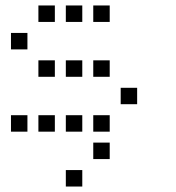

<svg xmlns="http://www.w3.org/2000/svg" viewBox="-20 -500 640 700"><path d="M121 -480Q120 -480 120 -480Q120 -480 120 -479V-421Q120 -420 120 -420Q120 -420 121 -420H179Q180 -420 180 -420Q180 -420 180 -421V-479Q180 -480 180 -480Q180 -480 179 -480ZM221 -480Q220 -480 220 -480Q220 -480 220 -479V-421Q220 -420 220 -420Q220 -420 221 -420H279Q280 -420 280 -420Q280 -420 280 -421V-479Q280 -480 280 -480Q280 -480 279 -480ZM321 -480Q320 -480 320 -480Q320 -480 320 -479V-421Q320 -420 320 -420Q320 -420 321 -420H379Q380 -420 380 -420Q380 -420 380 -421V-479Q380 -480 380 -480Q380 -480 379 -480ZM21 -380Q20 -380 20 -380Q20 -380 20 -379V-321Q20 -320 20 -320Q20 -320 21 -320H79Q80 -320 80 -320Q80 -320 80 -321V-379Q80 -380 80 -380Q80 -380 79 -380ZM121 -280Q120 -280 120 -280Q120 -280 120 -279V-221Q120 -220 120 -220Q120 -220 121 -220H179Q180 -220 180 -220Q180 -220 180 -221V-279Q180 -280 180 -280Q180 -280 179 -280ZM221 -280Q220 -280 220 -280Q220 -280 220 -279V-221Q220 -220 220 -220Q220 -220 221 -220H279Q280 -220 280 -220Q280 -220 280 -221V-279Q280 -280 280 -280Q280 -280 279 -280ZM321 -280Q320 -280 320 -280Q320 -280 320 -279V-221Q320 -220 320 -220Q320 -220 321 -220H379Q380 -220 380 -220Q380 -220 380 -221V-279Q380 -280 380 -280Q380 -280 379 -280ZM421 -180Q420 -180 420 -180Q420 -180 420 -179V-121Q420 -120 420 -120Q420 -120 421 -120H479Q480 -120 480 -120Q480 -120 480 -121V-179Q480 -180 480 -180Q480 -180 479 -180ZM21 -80Q20 -80 20 -80Q20 -80 20 -79V-21Q20 -20 20 -20Q20 -20 21 -20H79Q80 -20 80 -20Q80 -20 80 -21V-79Q80 -80 80 -80Q80 -80 79 -80ZM121 -80Q120 -80 120 -80Q120 -80 120 -79V-21Q120 -20 120 -20Q120 -20 121 -20H179Q180 -20 180 -20Q180 -20 180 -21V-79Q180 -80 180 -80Q180 -80 179 -80ZM221 -80Q220 -80 220 -80Q220 -80 220 -79V-21Q220 -20 220 -20Q220 -20 221 -20H279Q280 -20 280 -20Q280 -20 280 -21V-79Q280 -80 280 -80Q280 -80 279 -80ZM321 -80Q320 -80 320 -80Q320 -80 320 -79V-21Q320 -20 320 -20Q320 -20 321 -20H379Q380 -20 380 -20Q380 -20 380 -21V-79Q380 -80 380 -80Q380 -80 379 -80ZM321 20Q320 20 320 20Q320 20 320 21V79Q320 80 320 80Q320 80 321 80H379Q380 80 380 80Q380 80 380 79V21Q380 20 380 20Q380 20 379 20ZM221 120Q220 120 220 120Q220 120 220 121V179Q220 180 220 180Q220 180 221 180H279Q280 180 280 180Q280 180 280 179V121Q280 120 280 120Q280 120 279 120Z"/></svg>

Font: Doto Medium
Style: Regular
Weight: 500
Monospace: yes
Version: Version 1.000